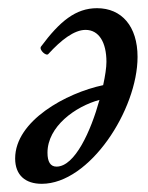

<svg xmlns="http://www.w3.org/2000/svg" viewBox="-20 -436 362 469"><path d="M82 13C199 13 316 -168 316 -297C316 -372 277 -416 217 -416C165 -416 126 -384 80 -322C75 -314 93 -298 98 -304C129 -338 161 -363 189 -363C222 -363 240 -332 240 -285C240 -271 237 -251 232 -228C142 -209 17 -141 17 -49C17 -8 42 13 82 13ZM96 -63C96 -127 164 -176 223 -192C202 -116 163 -29 118 -29C103 -29 96 -41 96 -63Z"/></svg>

Font: Junicode Two Beta SemiCondensed Medium
Style: Italic
Weight: 500
Width: 4
Italic angle: -10°
Version: Version 1.063